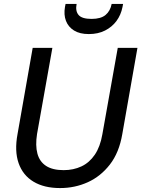

<svg xmlns="http://www.w3.org/2000/svg" viewBox="-20 -943 718 975"><path d="M285 12Q204 12 150 -20.5Q96 -53 74.5 -114.5Q53 -176 69 -262L146 -700H246L168 -262Q159 -204 170 -163Q181 -122 214 -100.5Q247 -79 303 -79Q353 -79 393.5 -98Q434 -117 461.5 -157.5Q489 -198 500 -262L578 -700H678L601 -262Q585 -168 538 -107.5Q491 -47 425.5 -17.5Q360 12 285 12ZM431 -770Q385 -770 356 -788Q327 -806 315 -837Q303 -868 310 -908L313 -923H369Q362 -887 379 -867Q396 -847 445 -847Q492 -847 516 -867Q540 -887 547 -923H605L602 -907Q594 -867 571.5 -836.5Q549 -806 513.5 -788Q478 -770 431 -770Z"/></svg>

Font: DM Sans 17pt Medium
Style: Italic
Weight: 500
Italic angle: -10°
Version: Version 4.004;gftools[0.9.30]